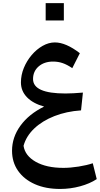

<svg xmlns="http://www.w3.org/2000/svg" viewBox="-20 -885 652 1254"><path d="M268.1 -189Q195.8 -209 156.2 -249.8Q116.7 -290.5 116.7 -346.7Q116.7 -395 135.7 -441.4Q154.8 -487.8 186.8 -525.4Q218.8 -563 258.3 -585.4Q297.9 -607.9 338.4 -607.9Q410.2 -607.9 501.5 -537.6L452.1 -439.9Q418 -462.9 388.9 -472.9Q359.9 -482.9 326.7 -482.9Q269 -482.9 232.4 -451.2Q195.8 -419.4 195.8 -368.7Q195.8 -274.4 407.7 -274.4Q454.1 -274.4 521.5 -280.3L509.3 -164.1Q414.1 -157.7 335.2 -126.7Q256.3 -95.7 203.6 -45.7Q150.9 4.4 133.8 67.4Q143.6 132.3 213.6 171.9Q283.7 211.4 393.6 211.4Q439.5 211.4 493.4 202.9Q547.4 194.3 585.9 181.2L611.8 284.7Q566.9 314.5 503.2 331.8Q439.5 349.1 372.6 349.1Q278.3 349.1 207.8 317.9Q137.2 286.6 97.9 230.5Q58.6 174.3 58.6 99.6Q58.6 11.2 113.8 -64.5Q168.9 -140.1 268.1 -189ZM278.3 -864.7H397V-751.5H278.3Z"/></svg>

Font: Pinar-DS3-FD SemiBold
Style: Regular
Weight: 600
Designer: Amin Abedi
Version: Version 3.000